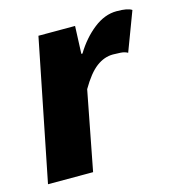

<svg xmlns="http://www.w3.org/2000/svg" viewBox="-83 -585 608 658"><g transform="rotate(-15 221.0 -256.0)"><path d="M8 0 108 -500H238L234 -402H238Q267 -450 306.5 -481Q346 -512 388 -512Q409 -512 422 -509.5Q435 -507 442 -502L390 -364Q380 -370 365 -371Q350 -372 338 -372Q307 -372 279 -351Q251 -330 222 -280L168 0Z"/></g></svg>

Font: Source Sans 3 ExtraLight Black
Style: Italic
Weight: 900
Italic angle: -11°
Version: Version 3.052;hotconv 1.1.0;makeotfexe 2.6.0